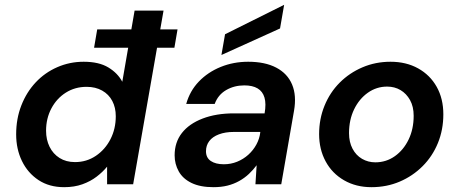

<svg xmlns="http://www.w3.org/2000/svg" viewBox="-20 -764 1905 796"><path d="M370 -566 383 -642H716L703 -566ZM246 12Q184 12 139.5 -17.5Q95 -47 71 -96.5Q47 -146 47 -207Q47 -272 68.5 -327Q90 -382 128 -422.5Q166 -463 217.5 -485.5Q269 -508 327 -508Q390 -508 429 -484.5Q468 -461 487 -425L538 -720H658L532 0H424V-73Q406 -51 380.5 -31.5Q355 -12 321.5 0Q288 12 246 12ZM291 -92Q339 -92 377.5 -118Q416 -144 438 -187Q460 -230 460 -282Q460 -318 445.5 -345.5Q431 -373 403.5 -388.5Q376 -404 339 -404Q291 -404 253 -380Q215 -356 193 -314.5Q171 -273 171 -222Q171 -185 185.5 -155.5Q200 -126 227 -109Q254 -92 291 -92Z M865 12Q810 12 774 -5.5Q738 -23 721 -53.5Q704 -84 704 -120Q704 -174 734 -212.5Q764 -251 820 -272.5Q876 -294 950 -294H1077Q1084 -334 1076.5 -359.5Q1069 -385 1048 -397.5Q1027 -410 993 -410Q951 -410 917.5 -390.5Q884 -371 870 -333H752Q767 -387 804.5 -426Q842 -465 895 -486.5Q948 -508 1009 -508Q1079 -508 1125.5 -483.5Q1172 -459 1191 -413.5Q1210 -368 1199 -305L1146 0H1039L1044 -79Q1030 -60 1012 -43Q994 -26 971.5 -13.5Q949 -1 923 5.5Q897 12 865 12ZM908 -83Q937 -83 963 -93.5Q989 -104 1009.5 -122.5Q1030 -141 1043 -165Q1056 -189 1059 -215V-217H949Q914 -217 887.5 -207Q861 -197 847.5 -179Q834 -161 834 -137Q834 -110 854 -96.5Q874 -83 908 -83ZM898 -536 913 -622 1158 -744 1141 -646Z M1520 12Q1456 12 1406.5 -16.5Q1357 -45 1330 -95Q1303 -145 1303 -208Q1303 -271 1325.5 -326Q1348 -381 1388.5 -421.5Q1429 -462 1483 -485Q1537 -508 1599 -508Q1664 -508 1713.5 -480.5Q1763 -453 1790.5 -404Q1818 -355 1818 -290Q1818 -226 1795.5 -171Q1773 -116 1732 -75Q1691 -34 1637 -11Q1583 12 1520 12ZM1536 -91Q1581 -91 1617 -116.5Q1653 -142 1674 -185.5Q1695 -229 1695 -284Q1695 -322 1680 -349Q1665 -376 1640.5 -390.5Q1616 -405 1585 -405Q1541 -405 1505 -379.5Q1469 -354 1448 -310.5Q1427 -267 1427 -212Q1427 -175 1441.5 -147.5Q1456 -120 1481 -105.5Q1506 -91 1536 -91Z"/></svg>

Font: DM Sans 24pt SemiBold
Style: Italic
Weight: 600
Italic angle: -10°
Designer: Colophon Foundry, Jonny Pinhorn
Foundry: Colophon Foundry
Version: Version 4.004;gftools[0.9.30]